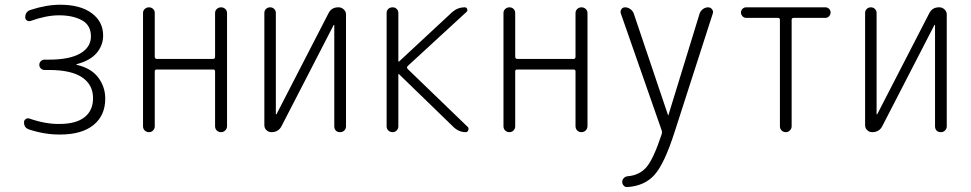

<svg xmlns="http://www.w3.org/2000/svg" viewBox="-20 -550 4040 799"><path d="M102.5 -10.7Q79.1 -17.6 80.1 -42Q80.1 -49.8 87.4 -54.7Q94.7 -59.6 102.5 -56.6Q169.9 -33.2 227.5 -34.2Q295.9 -34.2 331.5 -62Q367.2 -89.8 367.2 -141.6Q367.2 -197.3 321.8 -228Q276.4 -258.8 183.6 -258.8H165Q156.2 -258.8 149.9 -265.1Q143.6 -271.5 143.6 -280.3Q143.6 -289.1 149.9 -295.4Q156.2 -301.8 165 -301.8H183.6Q269.5 -301.8 314 -327.6Q358.4 -353.5 358.4 -398.4Q358.4 -445.3 320.8 -465.8Q283.2 -486.3 225.6 -486.3Q172.9 -486.3 107.4 -462.9Q99.6 -460 92.3 -464.8Q85 -469.7 85 -477.5Q85 -502 107.4 -508.8Q172.9 -530.3 230.5 -530.3Q314.5 -530.3 361.8 -495.1Q409.2 -460 409.2 -402.3Q409.2 -361.3 382.3 -329.6Q355.5 -297.9 299.8 -283.2Q297.9 -283.2 297.9 -281.2Q297.9 -280.3 298.8 -280.3Q359.4 -266.6 388.7 -227.5Q418 -188.5 418 -139.6Q418 -69.3 369.1 -29.8Q320.3 9.8 230.5 9.8Q168.9 10.7 102.5 -10.7Z M575.2 -24.4V-496.1Q575.2 -505.9 582.5 -512.7Q589.8 -519.5 600.1 -519.5Q610.4 -519.5 617.2 -512.7Q624 -505.9 624 -496.1V-314.5Q624 -305.7 631.8 -304.7H867.2Q875 -304.7 875 -314.5V-495.1Q875 -505.9 882.3 -512.7Q889.6 -519.5 899.9 -519.5Q910.2 -519.5 917.5 -512.7Q924.8 -505.9 924.8 -495.1V-25.4Q924.8 -14.6 917.5 -7.3Q910.2 0 899.9 0Q889.6 0 882.3 -6.8Q875 -13.7 875 -25.4V-252.9Q875 -260.7 867.2 -260.7H631.8Q624 -260.7 624 -252.9V-24.4Q624 -14.6 617.2 -7.3Q610.4 0 600.1 0Q589.8 0 582.5 -6.8Q575.2 -13.7 575.2 -24.4Z M1109.4 0Q1097.7 0 1088.9 -8.3Q1080.1 -16.6 1080.1 -29.3V-496.1Q1080.1 -505.9 1086.9 -512.7Q1093.8 -519.5 1104 -519.5Q1114.3 -519.5 1121.1 -512.7Q1127.9 -505.9 1127.9 -496.1V-75.2Q1127.9 -74.2 1128.9 -74.2Q1130.9 -74.2 1130.9 -75.2L1346.7 -494.1Q1359.4 -520.5 1389.6 -519.5Q1401.4 -519.5 1410.6 -510.7Q1419.9 -502 1419.9 -490.2V-24.4Q1419.9 -14.6 1413.1 -7.3Q1406.2 0 1395 0Q1383.8 0 1377.4 -6.8Q1371.1 -13.7 1371.1 -24.4V-445.3Q1371.1 -446.3 1370.1 -446.3Q1368.2 -446.3 1368.2 -445.3L1152.3 -26.4Q1139.6 0 1109.4 0Z M1614.3 0Q1603.5 0 1596.2 -6.8Q1588.9 -13.7 1588.9 -24.4V-496.1Q1588.9 -505.9 1595.7 -512.7Q1602.5 -519.5 1614.3 -519.5Q1624 -519.5 1630.9 -512.7Q1637.7 -505.9 1637.7 -496.1V-294.9Q1637.7 -293.9 1638.7 -293.9H1640.6L1862.3 -500Q1884.8 -519.5 1914.1 -519.5Q1921.9 -519.5 1924.3 -512.2Q1926.8 -504.9 1920.9 -500L1676.8 -275.4Q1670.9 -269.5 1676.8 -262.7L1926.8 -21.5Q1931.6 -16.6 1928.7 -8.3Q1925.8 0 1918 0Q1889.6 0 1867.2 -21.5L1640.6 -241.2Q1639.6 -242.2 1638.7 -242.2Q1637.7 -242.2 1637.7 -241.2V-24.4Q1637.7 -14.6 1630.9 -7.3Q1624 0 1614.3 0Z M2075.2 -24.4V-496.1Q2075.2 -505.9 2082.5 -512.7Q2089.8 -519.5 2100.1 -519.5Q2110.4 -519.5 2117.2 -512.7Q2124 -505.9 2124 -496.1V-314.5Q2124 -305.7 2131.8 -304.7H2367.2Q2375 -304.7 2375 -314.5V-495.1Q2375 -505.9 2382.3 -512.7Q2389.6 -519.5 2399.9 -519.5Q2410.2 -519.5 2417.5 -512.7Q2424.8 -505.9 2424.8 -495.1V-25.4Q2424.8 -14.6 2417.5 -7.3Q2410.2 0 2399.9 0Q2389.6 0 2382.3 -6.8Q2375 -13.7 2375 -25.4V-252.9Q2375 -260.7 2367.2 -260.7H2131.8Q2124 -260.7 2124 -252.9V-24.4Q2124 -14.6 2117.2 -7.3Q2110.4 0 2100.1 0Q2089.8 0 2082.5 -6.8Q2075.2 -13.7 2075.2 -24.4Z M2733.4 -7.8 2563.5 -494.1Q2560.5 -503.9 2565.9 -511.7Q2571.3 -519.5 2581.1 -519.5Q2592.8 -519.5 2603 -512.2Q2613.3 -504.9 2617.2 -494.1L2759.8 -71.3Q2759.8 -70.3 2760.7 -70.3Q2761.7 -70.3 2761.7 -71.3L2891.6 -494.1Q2895.5 -504.9 2905.3 -512.2Q2915 -519.5 2926.8 -519.5Q2936.5 -519.5 2942.9 -511.7Q2949.2 -503.9 2946.3 -494.1L2787.1 0Q2745.1 130.9 2704.1 177.2Q2663.1 223.6 2590.8 228.5Q2582 229.5 2575.7 222.7Q2569.3 215.8 2569.3 207Q2569.3 198.2 2575.7 191.4Q2582 184.6 2590.8 183.6Q2640.6 179.7 2669.9 146Q2699.2 112.3 2733.4 8.8Q2736.3 0 2733.4 -7.8Z M3085 -475.6Q3076.2 -475.6 3069.8 -482.4Q3063.5 -489.3 3063.5 -498Q3063.5 -506.8 3069.8 -513.2Q3076.2 -519.5 3085 -519.5H3415Q3423.8 -519.5 3430.2 -513.2Q3436.5 -506.8 3436.5 -498Q3436.5 -489.3 3430.2 -482.4Q3423.8 -475.6 3415 -475.6H3283.2Q3274.4 -475.6 3274.4 -467.8V-24.4Q3274.4 -14.6 3267.1 -7.3Q3259.8 0 3250 0Q3240.2 0 3232.9 -6.8Q3225.6 -13.7 3225.6 -24.4V-467.8Q3225.6 -475.6 3216.8 -475.6Z M3609.4 0Q3597.7 0 3588.9 -8.3Q3580.1 -16.6 3580.1 -29.3V-496.1Q3580.1 -505.9 3586.9 -512.7Q3593.8 -519.5 3604 -519.5Q3614.3 -519.5 3621.1 -512.7Q3627.9 -505.9 3627.9 -496.1V-75.2Q3627.9 -74.2 3628.9 -74.2Q3630.9 -74.2 3630.9 -75.2L3846.7 -494.1Q3859.4 -520.5 3889.6 -519.5Q3901.4 -519.5 3910.6 -510.7Q3919.9 -502 3919.9 -490.2V-24.4Q3919.9 -14.6 3913.1 -7.3Q3906.2 0 3895 0Q3883.8 0 3877.4 -6.8Q3871.1 -13.7 3871.1 -24.4V-445.3Q3871.1 -446.3 3870.1 -446.3Q3868.2 -446.3 3868.2 -445.3L3652.3 -26.4Q3639.6 0 3609.4 0Z"/></svg>

Font: Rounded Mgen+ 1m light
Style: Regular
Weight: 200
Designer: [Source Han Sans]
Ryoko NISHIZUKA  (kana & ideographs); Paul D. Hunt (Latin, Greek & Cyrillic); Wenlong ZHANG  (bopomofo
Version: Version 1.059.20150602